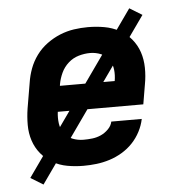

<svg xmlns="http://www.w3.org/2000/svg" viewBox="-49 -634 698 747"><g transform="rotate(-5 300.0 -260.0)"><path d="M253 8Q221 8 190 2.5Q159 -3 133 -18Q107 -33 88 -56Q69 -79 59.5 -108Q50 -137 50 -169Q50 -201 55 -233L72 -333Q76 -360 86 -387Q96 -414 113.5 -438Q131 -462 155.5 -480Q180 -498 207 -509Q234 -520 261.5 -524Q289 -528 316 -528Q349 -528 380 -522.5Q411 -517 438 -502.5Q465 -488 484.5 -464.5Q504 -441 513.5 -412.5Q523 -384 523.5 -351.5Q524 -319 518 -287L505 -210H171Q168 -187 171 -165Q174 -143 186.5 -126Q199 -109 219 -101Q239 -93 262 -93Q279 -93 296 -95Q313 -97 329 -104Q345 -111 358.5 -124.5Q372 -138 375 -154H494Q489 -129 476.5 -105Q464 -81 445.5 -61.5Q427 -42 403.5 -28Q380 -14 354.5 -6Q329 2 303.5 5Q278 8 253 8ZM188 -310H402Q406 -333 403.5 -354.5Q401 -376 390 -393Q379 -410 358.5 -418.5Q338 -427 316 -427Q294 -427 271.5 -420.5Q249 -414 231 -398Q213 -382 203 -360.5Q193 -339 189 -317ZM91 67 42 37 483 -587 532 -557Z"/></g></svg>

Font: Iosevka Aile Oblique
Style: Bold
Weight: 700
Italic angle: -9°
Designer: Belleve Invis
Foundry: Belleve Invis
Version: Version 31.1.0; ttfautohint (v1.8.4)